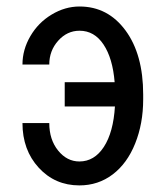

<svg xmlns="http://www.w3.org/2000/svg" viewBox="-20 -558 512 588"><path d="M223.6 -463.9Q185.5 -463.9 158.2 -433.3Q130.9 -402.8 130.9 -360.4H48.8Q48.8 -405.8 73 -447.3Q97.2 -488.8 138.2 -513.4Q179.2 -538.1 223.6 -538.1Q310.5 -538.1 364.5 -464.6Q418.5 -391.1 418.5 -268.6V-253.9Q418.5 -179.7 394 -118.7Q369.6 -57.6 325.2 -23.9Q280.8 9.8 223.1 9.8Q148.4 9.8 98.6 -44.4Q48.8 -98.6 48.8 -181.2H130.9Q130.9 -130.4 158 -96.9Q185.1 -63.5 223.1 -63.5Q269 -63.5 298.1 -108.2Q327.1 -152.8 332 -231.9H178.2V-306.2H331.1Q325.2 -379.4 297.1 -421.6Q269 -463.9 223.6 -463.9Z"/></svg>

Font: MAUL Condensed
Style: Condensed Regular
Weight: 400
Designer: MAUL
Version: Version 1.0; 2020; ttfautohint (v1.8.3)